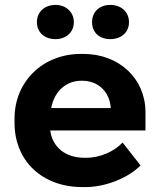

<svg xmlns="http://www.w3.org/2000/svg" viewBox="-20 -749 652 780"><path d="M428 -590C472 -590 504 -617 504 -659C504 -701 472 -729 428 -729C384 -729 354 -701 354 -659C354 -617 384 -590 428 -590ZM206 -590C247 -590 280 -617 280 -659C280 -701 247 -729 206 -729C161 -729 130 -701 130 -659C130 -617 161 -590 206 -590ZM314 11H327C409 11 501 -26 551 -77L478 -170C446 -136 391 -108 329 -108H323C246 -108 193 -151 184 -219H571V-293C571 -429 465 -530 318 -530H309C155 -530 39 -419 39 -267V-250C39 -95 152 11 314 11ZM188 -310C201 -379 249 -421 311 -421H314C380 -421 426 -375 430 -310Z"/></svg>

Font: Fixel Display Bold
Style: Bold
Weight: 700
Designer: AlfaBravo + MacPaw
Foundry: Kyrylo Tkachov, Marchela Mozhyna, Serhii Makarenko, Maria Weinstein, Zakhar Kryvoshyya
Version: Version 1.211